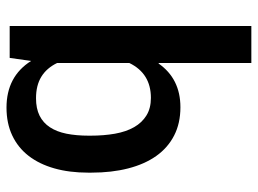

<svg xmlns="http://www.w3.org/2000/svg" viewBox="-124 -678 812 605"><g transform="rotate(90 282.5 -376.0)"><path d="M319.5 10Q221.5 10 172.5 -67.5L163 0H62.5V-761.5H179V-469.5Q179 -469.5 179 -469.5Q179 -469.5 179 -469.5Q179 -469.5 179.5 -469.5Q179.5 -469.5 179.5 -469.5Q179.5 -469.5 179.5 -469.5H180Q180 -469.5 180 -469.5Q180 -469.5 180 -469.5Q180 -469 180.5 -469Q228.5 -538 318.5 -538Q369 -538 407.5 -518.2Q446 -498.5 472 -461.8Q498 -425 511.2 -373.2Q524.5 -321.5 524.5 -257.5V-247Q524.5 -188 511 -140.5Q497.5 -93 471.5 -59.5Q445.5 -26 407.2 -8Q369 10 319.5 10ZM290 -83Q322.5 -83 345 -94.2Q367.5 -105.5 381.5 -126.8Q395.5 -148 401.8 -179Q408 -210 408 -249.5V-254.5Q408 -296.5 401.8 -331.8Q395.5 -367 381.2 -392Q367 -417 344.2 -431Q321.5 -445 289 -445Q212 -445 179 -377V-149.5Q195 -116.5 222.2 -99.8Q249.5 -83 290 -83Z"/></g></svg>

Font: Roberto Sans Medium
Style: Regular
Weight: 500
Designer: Google (font) & Cristiano Sobral (main changes)
Version: Version 1.000;October 12, 2021;FontCreator 14.0.0.2814 64-bi